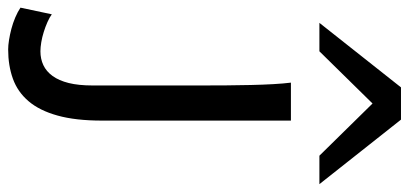

<svg xmlns="http://www.w3.org/2000/svg" viewBox="-392 -522 1051 494"><g transform="rotate(90 134.0 -275.5)"><path d="M197.8 -12.2Q197.8 56.2 184.8 102.5Q171.9 148.9 147.9 177Q124 205.1 90.1 217.3Q56.2 229.5 14.6 229.5Q4.4 229.5 -9.5 227.3Q-23.4 225.1 -38.3 221.2Q-53.2 217.3 -67.6 211.2Q-82 205.1 -92.8 197.8L-75.7 117.2Q-67.9 123 -55.7 128.4Q-43.5 133.8 -30.3 137.9Q-17.1 142.1 -3.9 144.3Q9.3 146.5 19.5 146.5Q39.1 146.5 55.2 138.9Q71.3 131.3 83 115.2Q94.7 99.1 101.1 73.7Q107.4 48.3 107.4 12.2V-258.8Q107.4 -294.4 107.2 -329.1Q106.9 -363.8 106.2 -394.8Q105.5 -425.8 104 -452.4Q102.5 -479 100.1 -498H197.8ZM-53.7 -571.3 112.3 -781.2H195.3L361.3 -571.3H288.1L153.8 -708L19.5 -571.3Z"/></g></svg>

Font: Andika APac
Style: Regular
Weight: 400
Designer: Victor Gaultney, Annie Olsen, Julie Remington, Don Collingsworth, Eric Hays, Becca Hirsbrunner
Foundry: SIL International
Version: Version 5.000